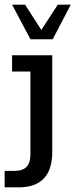

<svg xmlns="http://www.w3.org/2000/svg" viewBox="-44 -636 325 827"><path d="M-24 171V100H19Q54 100 70.5 82.5Q87 65 87 28V-328H8V-398H181V19Q181 95 144.5 133Q108 171 37 171ZM87 -467 8 -616H64L134 -507L205 -616H261L183 -467Z"/></svg>

Font: Rokkitt SemiBold Medium
Style: Regular
Weight: 500
Version: Version 3.103